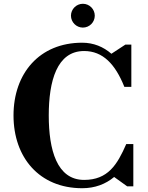

<svg xmlns="http://www.w3.org/2000/svg" viewBox="-20 -986 785 1016"><path d="M355.5 -903C355.5 -868.5 384 -840 418.5 -840C453.5 -840 481.5 -868.5 481.5 -903C481.5 -937.5 453.5 -966 418.5 -966C384 -966 355.5 -937.5 355.5 -903ZM685.5 -223.5H648C600.5 -114.5 551 -34 425 -34C281 -34 238 -193 238 -375C238 -557 281 -716 425 -716C524.5 -716 590 -646.5 638 -526.5H675V-750H643.5L569.5 -701.5C527 -738.5 475 -760 415 -760C188 -760 51.5 -597 51.5 -375C51.5 -153 188 10 415 10C482.5 10 539.5 -12 584 -49.5L653 0H685.5Z"/></svg>

Font: Bodoni* 06
Style: Bold
Weight: 700
Version: Version 2.2